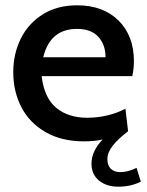

<svg xmlns="http://www.w3.org/2000/svg" viewBox="-20 -523 553 724"><path d="M511 162Q473 181 426 181Q382 181 353.5 158Q325 135 325 94Q325 47 367 3Q336 10 297 10Q212 10 151.5 -25Q91 -60 60.5 -119Q30 -178 30 -251Q30 -320 58.5 -377.5Q87 -435 141.5 -469Q196 -503 271 -503Q369 -503 427 -445.5Q485 -388 485 -292Q485 -266 479 -236H137Q147 -153 192.5 -116Q238 -79 308 -79Q387 -79 453 -113L463 -28Q425 1 405 26.5Q385 52 385 77Q385 101 398 113.5Q411 126 433 126Q463 126 495 110ZM143 -307H378Q378 -354 351 -384Q324 -414 270 -414Q169 -414 143 -307Z"/></svg>

Font: Cabin Medium
Style: Regular
Weight: 500
Designer: Pablo Impallari
Foundry: Pablo Impallari. http://www.impallari.com Igino Marini. http://www.ikern.com
Version: Version 2.001